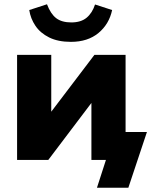

<svg xmlns="http://www.w3.org/2000/svg" viewBox="-20 -749 708 899"><path d="M312 -553Q252 -553 210.5 -573.5Q169 -594 146 -628Q123 -662 117 -702L200 -729Q217 -684 243 -664Q269 -644 314 -644Q359 -644 385.5 -666Q412 -688 425 -728L505 -702Q491 -636 441 -594.5Q391 -553 312 -553ZM60 0V-492H220V-226L422 -492H568V-131H668L581 130H434L476 0H408V-267L206 0Z"/></svg>

Font: Nunito Sans Black
Style: Regular
Weight: 900
Designer: Vernon Adams
Foundry: Vernon Adams
Version: Version 3.006; ttfautohint (v1.8.3)